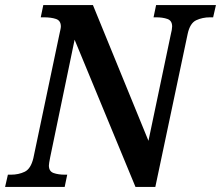

<svg xmlns="http://www.w3.org/2000/svg" viewBox="-41 -734 868 754"><path d="M-21 0 -10 -48H2Q32 -48 56 -59.5Q80 -71 90 -113L192 -598Q194 -608 196 -616.5Q198 -625 198 -630Q198 -653 179 -659.5Q160 -666 131 -666H119L129 -714H324L542 -181L630 -600Q632 -607 633.5 -616Q635 -625 635 -630Q635 -653 616.5 -659.5Q598 -666 572 -666H562L572 -714H807L796 -666H784Q754 -666 729.5 -654.5Q705 -643 696 -601L569 0H491L252 -578L156 -116Q151 -91 151 -84Q151 -61 169.5 -54.5Q188 -48 214 -48H223L213 0Z"/></svg>

Font: Noto Serif SemiCondensed SemiBold
Style: Italic
Weight: 600
Width: 4
Italic angle: -12°
Designer: Monotype Design Team
Foundry: Monotype Imaging Inc.
Version: Version 2.014; ttfautohint (v1.8.4.7-5d5b)